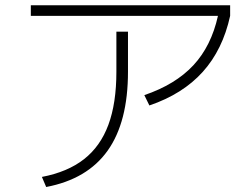

<svg xmlns="http://www.w3.org/2000/svg" viewBox="-20 -708 978 745"><path d="M431.6 -429.7V-585H476.6V-429.7Q476.6 -234.4 397.7 -123.5Q318.8 -12.7 159.2 17.6L142.6 -21.5Q242.2 -40.5 305.9 -90.3Q369.6 -140.1 400.6 -223.9Q431.6 -307.6 431.6 -429.7ZM99.6 -687.5H873V-646.5Q844.2 -515.1 766.6 -429Q689 -342.8 559.6 -298.8L540 -338.9Q660.6 -379.9 730.2 -454.6Q799.8 -529.3 825.7 -646.5H99.6Z"/></svg>

Font: Pretendard ExtraLight
Style: Regular
Weight: 200
Designer: Base glyphs from Inter by Rasmus Andersson; Hangeul glyphs from Noto Sans CJK(Source Han Sans) by Jang Soo-young and Kan
Foundry: Kil Hyung-jin
Version: Version 1.309